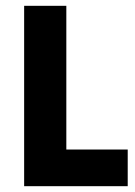

<svg xmlns="http://www.w3.org/2000/svg" viewBox="-20 -640 463 660"><path d="M419 -126H208V-620H63V0H419Z"/></svg>

Font: Gemini
Style: Regular
Weight: 700
Designer: Pushpananda Ekanayake, Sol Matas, Kosala Senevirathne
Foundry: Mooniak
Version: Version 1.000;PS 1.0;hotconv 1.0.86;makeotf.lib2.5.63406